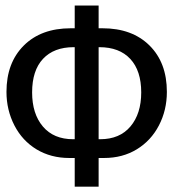

<svg xmlns="http://www.w3.org/2000/svg" viewBox="-20 -684 640 709"><path d="M596.2 -344.7Q596.2 -277.3 566.9 -220.9Q537.6 -164.6 485.1 -132.6Q432.6 -100.6 364.3 -100.6H344.2V5.4H255.9V-100.6H235.8Q168 -100.6 115.2 -132.3Q62.5 -164.1 33.2 -220.9Q3.9 -277.8 3.9 -344.7Q3.9 -452.1 67.9 -515.9Q131.8 -579.6 241.2 -579.6H255.9V-663.6H344.2V-579.6H358.4Q467.8 -579.6 532 -516.1Q596.2 -452.6 596.2 -344.7ZM501.5 -342.8Q501.5 -422.9 461.2 -466.3Q420.9 -509.8 346.7 -509.8H344.2V-169.9H350.1Q421.9 -169.9 461.7 -217Q501.5 -264.2 501.5 -342.8ZM98.6 -342.8Q98.6 -263.7 138.4 -216.8Q178.2 -169.9 250 -169.9H255.9V-509.8H252Q179.2 -509.8 138.9 -466.8Q98.6 -423.8 98.6 -342.8Z"/></svg>

Font: Liberation Mono
Style: Regular
Weight: 400
Monospace: yes
Designer: Steve Matteson
Foundry: Ascender Corporation
Version: Version 2.1.5